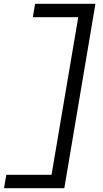

<svg xmlns="http://www.w3.org/2000/svg" viewBox="-20 -843 540 1006"><path d="M1 143 13 73H250L390 -753H152L164 -823H480L317 143Z"/></svg>

Font: iosevka_custom_sans_ss08
Style: Italic
Weight: 400
Italic angle: -10°
Designer: Belleve Invis
Foundry: Belleve Invis
Version: Version 10.3.0; ttfautohint (v1.8.3)